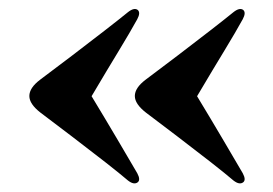

<svg xmlns="http://www.w3.org/2000/svg" viewBox="-20 -457 618 435"><path d="M46.5 -239.5Q46.5 -258 71 -276.5Q104.5 -301.5 143.5 -331.2Q182.5 -361 216.8 -387.5Q251 -414 270 -429.5Q284 -440.5 292 -434.5Q299 -428.5 291 -413.5Q275 -384.5 249.8 -343Q224.5 -301.5 187.5 -239Q219 -187 246.8 -139.8Q274.5 -92.5 291 -64.5Q299 -49.5 292 -44Q283.5 -37.5 270 -48Q252.5 -63 218 -90Q183.5 -117 143.8 -147.2Q104 -177.5 71.5 -202Q46.5 -221.5 46.5 -239.5ZM285.5 -239.5Q285.5 -258 310 -276.5Q343.5 -301.5 382.5 -331.2Q421.5 -361 455.8 -387.5Q490 -414 509 -429.5Q523 -440.5 531 -434.5Q538 -428.5 530 -413.5Q514 -384.5 488.8 -343Q463.5 -301.5 426.5 -239Q458 -187 485.8 -139.8Q513.5 -92.5 530 -64.5Q538 -49.5 531 -44Q522.5 -37.5 509 -48Q491.5 -63 457 -90Q422.5 -117 382.8 -147.2Q343 -177.5 310.5 -202Q285.5 -221.5 285.5 -239.5Z"/></svg>

Font: Fraunces 72pt
Style: Bold
Weight: 700
Version: Version 1.000;[b76b70a41]